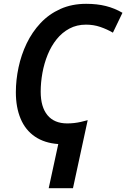

<svg xmlns="http://www.w3.org/2000/svg" viewBox="-20 -745 661 1005"><path d="M285 9Q213 4 163 -30Q113 -64 88 -123.5Q63 -183 63 -262Q63 -326 77 -392Q91 -458 119.5 -517.5Q148 -577 192 -624Q236 -671 296 -698Q356 -725 431 -725Q488 -725 534 -713.5Q580 -702 621 -678L571 -574Q540 -592 505 -604Q470 -616 430 -616Q382 -616 343.5 -595.5Q305 -575 276.5 -539.5Q248 -504 229.5 -458.5Q211 -413 202 -363Q193 -313 193 -265Q193 -185 228.5 -142Q264 -99 332 -99Q350 -99 368 -101Q386 -103 403.5 -107Q421 -111 439 -116L362 240H235Z"/></svg>

Font: Noto Sans Display SemiBold
Style: Italic
Weight: 600
Italic angle: -12°
Designer: Monotype Design Team
Foundry: Monotype Imaging Inc.
Version: Version 2.003